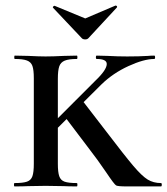

<svg xmlns="http://www.w3.org/2000/svg" viewBox="-20 -667 599 687"><path d="M32 -12Q62 -12 76.5 -17Q91 -22 96 -36.5Q101 -51 101 -81V-387Q101 -417 96 -431Q91 -445 76.5 -450.5Q62 -456 33 -456Q31 -456 31 -462Q31 -468 33 -468L81 -467Q121 -465 143 -465Q169 -465 209 -467L255 -468Q257 -468 257 -462Q257 -456 255 -456Q226 -456 211.5 -450Q197 -444 192 -429.5Q187 -415 187 -385V-81Q187 -51 192 -36.5Q197 -22 211 -17Q225 -12 255 -12Q257 -12 257 -6Q257 0 255 0Q225 0 208 -1L143 -2L81 -1Q63 0 32 0Q30 0 30 -6Q30 -12 32 -12ZM291 -145 213 -248 275 -307 359 -198Q426 -110 457 -73.5Q488 -37 508.5 -24.5Q529 -12 556 -12Q559 -12 559 -6Q559 0 556 0H432Q402 0 395.5 -3.5Q389 -7 360.5 -49.5Q332 -92 291 -145ZM362 -438Q362 -456 326 -456Q323 -456 323 -462Q323 -468 326 -468L365 -467Q401 -465 435 -465Q478 -465 510 -467Q519 -468 532 -468Q535 -468 535 -462Q535 -456 532 -456Q495 -456 439.5 -430.5Q384 -405 343 -365L158 -181L128 -185L321 -378Q362 -417 362 -438ZM169 -641Q169 -643 172 -645Q175 -647 176 -646L285 -601L393 -647H394Q397 -647 398.5 -644.5Q400 -642 398 -640L296 -530Q292 -526 285 -526Q277 -526 273 -530L170 -639Z"/></svg>

Font: Cormorant SC SemiBold
Style: Regular
Weight: 600
Designer: Christian Thalmann (Catharsis Fonts)
Foundry: Catharsis Fonts
Version: Version 4.000